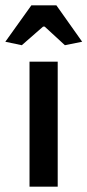

<svg xmlns="http://www.w3.org/2000/svg" viewBox="-42 -702 329 722"><path d="M-22 -545 76 -682H170L267 -545L202 -532L126 -602H120L40 -532ZM69 -470H175V0H69Z"/></svg>

Font: Athiti SemiBold
Style: Regular
Weight: 600
Designer: CadsonDemak Team
Foundry: CadsonDemak
Version: Version 1.032